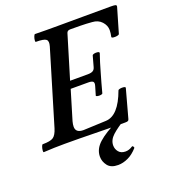

<svg xmlns="http://www.w3.org/2000/svg" viewBox="-167 -786 1016 1130"><g transform="rotate(-20 341.0 -221.0)"><path d="M-7 4Q-11 4 -10 -7.5Q-9 -19 -5 -30.5Q-1 -42 3 -42Q51 -42 69.5 -54.5Q88 -67 100 -106L239 -569Q248 -600 234.5 -611Q221 -622 171 -622Q167 -622 168 -633Q169 -644 173.5 -655.5Q178 -667 182 -667Q217 -666 253 -666Q289 -666 324 -666Q407 -666 490.5 -666.5Q574 -667 656 -667Q679 -667 686 -664.5Q693 -662 691 -653L646 -499Q644 -493 631.5 -491Q619 -489 608 -490.5Q597 -492 598 -498Q603 -520 603 -539Q603 -568 581 -592Q559 -616 522 -618Q486 -621 451 -621.5Q416 -622 386 -622Q367 -622 363 -606L282 -338H392Q414 -338 425 -344.5Q436 -351 440 -367L458 -432Q460 -438 470.5 -440Q481 -442 491.5 -440.5Q502 -439 502 -432Q493 -405 484 -377Q475 -349 467 -319Q459 -292 451 -263Q443 -234 435 -204Q434 -199 423 -197.5Q412 -196 402.5 -198Q393 -200 394 -204L410 -258Q416 -278 408.5 -285Q401 -292 379 -292H269L214 -109Q209 -91 209 -76Q209 -38 257 -38L399 -44Q479 -47 530 -187Q532 -192 543 -194Q554 -196 565 -194.5Q576 -193 576 -187L527 -8Q525 -1 520 1.5Q515 4 502 4Q406 4 312.5 2Q219 0 125 0Q92 0 59 1Q26 2 -7 4ZM379 225Q334 225 314 199Q294 173 294 142Q294 95 335.5 57.5Q377 20 460 -20H512Q451 17 420.5 45Q390 73 390 107Q390 130 404.5 147.5Q419 165 447 165Q458 165 469 161.5Q480 158 492 150Q496 148 500 154Q504 160 502 163Q474 195 442 210Q410 225 379 225Z"/></g></svg>

Font: Junicode
Style: Bold Italic
Weight: 700
Italic angle: -11°
Designer: Peter S. Baker
Version: Version 2.100; ttfautohint (v1.8.4)